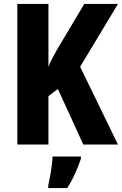

<svg xmlns="http://www.w3.org/2000/svg" viewBox="-20 -734 619 975"><path d="M579 0H403L274 -282L226 -246V0H68V-714H226V-394Q233 -415 245.5 -437.5Q258 -460 272 -486L408 -714H579L387 -395ZM391 72Q378 110 361 148Q344 186 321 221H225V208Q229 190 234 163Q239 136 242.5 108.5Q246 81 247 61H391Z"/></svg>

Font: Noto Sans Myanmar Condensed ExtraBold
Style: Regular
Weight: 800
Width: 3
Designer: Monotype Design Team
Foundry: Monotype Imaging Inc.
Version: Version 2.107; ttfautohint (v1.8.4.7-5d5b)